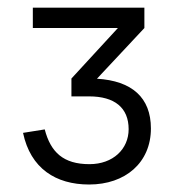

<svg xmlns="http://www.w3.org/2000/svg" viewBox="-20 -740 473 500"><path d="M373 -405.5C373 -486 323.5 -529.5 232.5 -535L356 -667V-720H65.5V-667H287L166 -535.5V-489H212C278.5 -489 315 -459.5 315 -403.5C315 -352 274.5 -312.5 213 -312.5C145 -312.5 112 -343.5 96.5 -403L40 -394C59.5 -301.5 125 -259.5 212 -259.5C306.5 -259.5 373 -316.5 373 -405.5Z"/></svg>

Font: Vela Sans
Style: Regular
Weight: 400
Designer: Principal design: Mikhail Sharanda - project Manrope.
Design modification: Ravid Balaliev
Foundry: Mikhail Sharanda
Version: Version 1.001